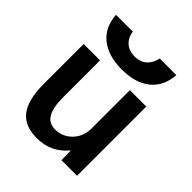

<svg xmlns="http://www.w3.org/2000/svg" viewBox="-209 -881 1020 1020"><g transform="rotate(45 301.0 -370.5)"><path d="M235 10Q144 10 101.5 -46Q59 -102 59 -220V-520H182V-243Q182 -165 204 -128Q226 -91 274 -91Q310 -91 340.5 -110Q371 -129 388.5 -160.5Q406 -192 406 -230V-520H529V0H412L411 -70H409Q375 -30 333 -10Q291 10 235 10ZM298 -567Q196 -567 136 -615Q76 -663 71 -751H197Q203 -710 229.5 -687Q256 -664 298 -664Q338 -664 364.5 -687Q391 -710 399 -751H524Q518 -663 459 -615Q400 -567 298 -567Z"/></g></svg>

Font: M PLUS 2 SemiBold
Style: Regular
Weight: 600
Designer: Coji Morishita
Foundry: UNDERFOREST DESIGN
Version: Version 1.001